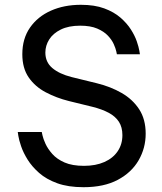

<svg xmlns="http://www.w3.org/2000/svg" viewBox="-20 -770 675 800"><path d="M328 10Q264 10 218.5 -6.5Q173 -23 143 -49.5Q113 -76 95 -105Q77 -134 68 -160.5Q59 -187 56.5 -203.5Q54 -220 54 -220H154Q154 -220 157 -206Q160 -192 169.5 -171Q179 -150 198 -128.5Q217 -107 249 -93Q281 -79 330 -79Q379 -79 415 -95Q451 -111 470.5 -140Q490 -169 490 -207Q490 -240 475.5 -262.5Q461 -285 433 -300Q405 -315 365 -325L267 -349Q215 -362 170.5 -385.5Q126 -409 99.5 -447.5Q73 -486 73 -544Q73 -609 105 -655Q137 -701 192 -725.5Q247 -750 317 -750Q374 -750 414.5 -735Q455 -720 482 -696.5Q509 -673 525.5 -647Q542 -621 550 -597.5Q558 -574 560.5 -559Q563 -544 563 -544H467Q467 -544 464.5 -556Q462 -568 454 -586Q446 -604 429.5 -621.5Q413 -639 385 -651Q357 -663 314 -663Q266 -663 233.5 -647Q201 -631 185 -605.5Q169 -580 169 -551Q169 -511 198 -486.5Q227 -462 278 -449L384 -423Q441 -409 487 -382.5Q533 -356 560 -314.5Q587 -273 587 -213Q587 -153 557.5 -102Q528 -51 470.5 -20.5Q413 10 328 10Z"/></svg>

Font: Be Vietnam Pro Variable Thin
Style: Regular
Weight: 100
Designer: Lam Bao, Tony Le, Vietanh Nguyen
Foundry: Yellow Type Foundry
Version: Version 1.002